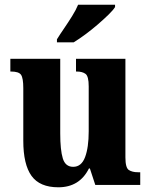

<svg xmlns="http://www.w3.org/2000/svg" viewBox="-20 -786 639 816"><path d="M228 10Q149 10 114 -38.5Q79 -87 79 -188V-411Q79 -454 69.5 -468Q60 -482 27 -482H24V-536H236V-219Q236 -148 247 -112.5Q258 -77 291 -77Q326 -77 341.5 -118Q357 -159 357 -228V-419Q357 -462 343.5 -472Q330 -482 306 -482H303V-536H513V-117Q513 -73 527.5 -63.5Q542 -54 566 -54H576V0H385L362 -70H358Q318 10 228 10ZM222 -619Q235 -640 252.5 -665.5Q270 -691 286.5 -717.5Q303 -744 312 -766H469V-756Q461 -743 441 -723.5Q421 -704 395.5 -682Q370 -660 343 -640Q316 -620 293 -606H222Z"/></svg>

Font: Noto Serif Hebrew Condensed ExtraBold
Style: Regular
Weight: 800
Width: 3
Designer: Monotype Design Team
Foundry: Monotype Imaging Inc.
Version: Version 2.004; ttfautohint (v1.8.4.7-5d5b)